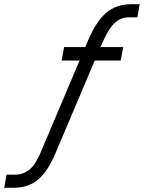

<svg xmlns="http://www.w3.org/2000/svg" viewBox="-37 -724 682 910"><path d="M-6 104H32Q74 104 103 79.5Q132 55 155 0L340 -437H255L267 -501H367L383 -538Q419 -622 466 -663Q513 -704 587 -704H625L614 -642H576Q537 -642 509.5 -618Q482 -594 456 -538L439 -501H547L535 -437H412L227 0Q191 86 145 126Q99 166 26 166H-17Z"/></svg>

Font: Bai Jamjuree
Style: Italic
Weight: 400
Italic angle: -10°
Version: Version 1.000; ttfautohint (v1.6)